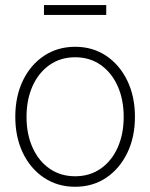

<svg xmlns="http://www.w3.org/2000/svg" viewBox="-20 -712 581 742"><path d="M270.5 9.8Q202.6 9.8 150.1 -25.1Q97.7 -60.1 68.4 -121.1Q39.1 -182.1 39.1 -260.3Q39.1 -339.4 68.4 -400.4Q97.7 -461.4 150.1 -496.3Q202.6 -531.2 270.5 -531.2Q338.4 -531.2 390.4 -496.3Q442.4 -461.4 471.9 -400.4Q501.5 -339.4 501.5 -260.3Q501.5 -182.1 471.9 -121.1Q442.4 -60.1 390.4 -25.1Q338.4 9.8 270.5 9.8ZM270.5 -30.8Q326.7 -30.8 368.9 -60.1Q411.1 -89.4 434.6 -141.4Q458 -193.4 458 -260.3Q458 -327.6 434.6 -379.6Q411.1 -431.6 368.9 -461.2Q326.7 -490.7 270.5 -490.7Q214.4 -490.7 171.9 -461.2Q129.4 -431.6 106 -379.6Q82.5 -327.6 82.5 -260.3Q82.5 -193.4 106 -141.4Q129.4 -89.4 171.9 -60.1Q214.4 -30.8 270.5 -30.8ZM390.6 -692.4V-654.3H149.9V-692.4Z"/></svg>

Font: Inter 28pt ExtraLight
Style: Regular
Weight: 250
Designer: Rasmus Andersson
Foundry: rsms
Version: Version 4.001;git-66647c0bb